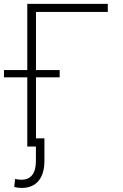

<svg xmlns="http://www.w3.org/2000/svg" viewBox="-34 -747 626 979"><path d="M515.6 -727.3H105.1V-389.6H-13.8V-352.6H105.1V0H149.1V74.2C149.1 137.4 122.9 169.4 76 169.4C66.1 169.4 49.7 167.6 43.3 165.1L38.4 206.3C49 209.5 62.1 211.3 77.4 211.3C152 211.3 192.5 159.4 192.5 74.2V-41.5H149.5V-352.6H270.2V-389.6H149.5V-686.1H515.6Z"/></svg>

Font: Karasuma Gothic
Style: Thin
Weight: 200
Designer: Rasmus Andersson / Ryoko Ishizuka
Foundry: rsms
Version: Version 1.00